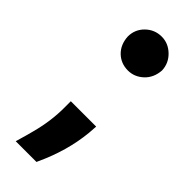

<svg xmlns="http://www.w3.org/2000/svg" viewBox="-241 -583 791 791"><g transform="rotate(45 154.0 -188.0)"><path d="M173.3 177.6H52.6L58.6 156.6Q62.5 143.5 66.6 128.9Q70.7 114.3 74.9 97.7Q96.6 16.7 96.6 -59.7V-99.4H244.3L241.5 -59.7Q230.1 55 176.5 170.5ZM173.3 -355.1Q132.8 -355.1 104.8 -381.7Q76.3 -409.1 73.9 -454.5Q74.2 -495.7 103.3 -524.1Q132.5 -552.6 173.3 -552.6Q212 -552.6 241.5 -524.1Q271.3 -495.4 272.7 -454.5Q269.5 -409.4 240.1 -382.1Q210.9 -355.1 173.3 -355.1Z"/></g></svg>

Font: Linik Sans Black
Style: Regular
Weight: 900
Designer: Fonts by Rasmus Andersson / Changes by Cristiano Sobral with parts from Marc Monis
Foundry: rsms
Version: Version 3.020; ttfautohint (v1.6)